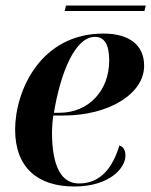

<svg xmlns="http://www.w3.org/2000/svg" viewBox="-20 -668 550 698"><path d="M215 -628H505L510 -648H220ZM250 10C378 10 436 -57 436 -102C436 -124 427 -135 414 -139C389 -57 345 -1 267 -1C204 -1 169 -61 169 -188C169 -203 171 -232 174 -248H210C378 -248 504 -328 504 -429C504 -505 449 -546 356 -546C126 -546 35 -336 35 -197C35 -57 119 10 250 10ZM196 -258H176C200 -404 253 -534 325 -534C358 -534 377 -509 377 -448C377 -337 301 -258 196 -258Z"/></svg>

Font: Noto Serif Display SemiBold
Style: Italic
Weight: 600
Italic angle: -12°
Designer: Monotype Design Team
Foundry: Monotype Imaging Inc.
Version: Version 2.009